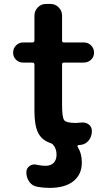

<svg xmlns="http://www.w3.org/2000/svg" viewBox="-20 -710 540 950"><path d="M295.9 -400.4Q287.1 -400.4 287.1 -390.6V-190.4Q287.1 -129.9 297.4 -115.7Q307.6 -101.6 355.5 -101.6Q362.3 -101.6 379.9 -103.5Q402.3 -106.4 418.5 -94.7Q434.6 -83 434.6 -61.5Q434.6 -35.2 419.4 -15.6Q404.3 3.9 379.9 6.8Q376 7.8 368.2 7.8Q365.2 7.8 363.8 11.2Q362.3 14.6 364.3 16.6Q385.7 51.8 384.8 94.7Q384.8 153.3 343.3 186.5Q301.8 219.7 224.6 219.7Q193.4 219.7 164.1 213.9Q139.6 210 125 189.5Q110.4 168.9 110.4 142.6V141.6Q110.4 123 126.5 111.3Q142.6 99.6 163.1 105.5Q186.5 110.4 205.1 110.4Q231.4 110.4 245.6 95.7Q259.8 81.1 259.8 54.7Q259.8 26.4 243.2 6.8Q238.3 0 227.5 -2.9Q185.5 -17.6 168 -54.2Q150.4 -90.8 150.4 -160.2V-390.6Q150.4 -399.4 140.6 -400.4H94.7Q73.2 -400.4 59.1 -414.6Q44.9 -428.7 44.9 -449.7Q44.9 -470.7 59.6 -485.4Q74.2 -500 94.7 -500H140.6Q149.4 -500 150.4 -508.8V-632.8Q150.4 -656.2 167 -673.3Q183.6 -690.4 207 -690.4H230.5Q253.9 -690.4 270.5 -673.3Q287.1 -656.2 287.1 -632.8V-508.8Q287.1 -500 295.9 -500H394.5Q416 -500 430.7 -485.4Q445.3 -470.7 445.3 -449.7Q445.3 -428.7 430.7 -414.6Q416 -400.4 394.5 -400.4Z"/></svg>

Font: Rounded Mgen+ 1mn bold
Style: Bold
Weight: 700
Designer: [Source Han Sans]
Ryoko NISHIZUKA  (kana & ideographs); Paul D. Hunt (Latin, Greek & Cyrillic); Wenlong ZHANG  (bopomofo
Version: Version 1.059.20150602